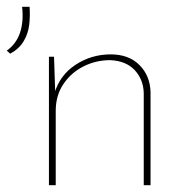

<svg xmlns="http://www.w3.org/2000/svg" viewBox="-35 -545 557 565"><path d="M-5 -387 -15 -396Q13 -416 24 -449Q35 -482 30 -525H52Q54 -499 51 -472.5Q48 -446 34.5 -423.5Q21 -401 -5 -387ZM124 -378 128 -256 125 -270Q141 -324 187.5 -354.5Q234 -385 291 -385Q344 -385 375.5 -353.5Q407 -322 408 -273V0H388V-271Q387 -311 361.5 -338.5Q336 -366 289 -368Q247 -368 210.5 -349.5Q174 -331 151.5 -297.5Q129 -264 129 -219V0H109V-378Z"/></svg>

Font: Josefin Sans Thin Thin
Style: Regular
Weight: 250
Version: Version 2.001